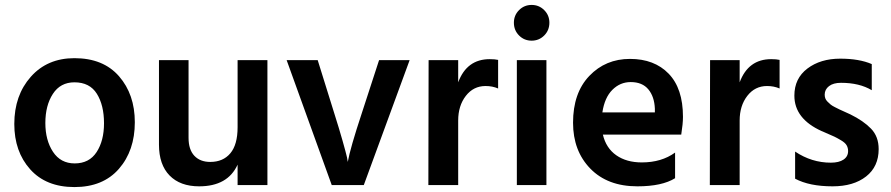

<svg xmlns="http://www.w3.org/2000/svg" viewBox="-20 -751 3616 779"><path d="M527 -255Q527 -140 462.5 -66Q398 8 282 8Q167 8 102.5 -64Q38 -136 38 -248Q38 -364 105 -439.5Q172 -515 282 -515Q399 -515 463 -441.5Q527 -368 527 -255ZM164 -252Q164 -182 195 -135Q226 -88 283 -88Q342 -88 372 -134Q402 -180 402 -251Q402 -324 373 -370.5Q344 -417 282 -417Q225 -417 194.5 -370Q164 -323 164 -252Z M1065 0H944V-83Q904 5 788 5Q711 5 668 -39Q625 -83 625 -164V-507H745V-192Q745 -144 768.5 -119Q792 -94 833 -94Q885 -94 914.5 -129Q944 -164 944 -235V-507H1065Z M1456 0H1326L1143 -507H1269L1336 -292Q1356 -229 1370 -179.5Q1384 -130 1388 -112L1391 -94Q1401 -150 1448 -292L1518 -507H1642Z M1839 0H1718L1719 -507H1839V-417Q1874 -511 1967 -511Q1988 -511 2001 -508V-392Q1978 -402 1950 -402Q1901 -402 1870 -362Q1839 -322 1839 -262Z M2197 0H2077V-507H2197ZM2209 -659Q2209 -628 2188 -607Q2167 -586 2137 -586Q2107 -586 2086 -607Q2065 -628 2065 -659Q2065 -689 2086 -710Q2107 -731 2137 -731Q2167 -731 2188 -710Q2209 -689 2209 -659Z M2719 -28Q2666 5 2566 5Q2445 5 2375 -67Q2305 -139 2305 -253Q2305 -374 2371 -443Q2437 -512 2536 -512Q2635 -512 2693 -452Q2751 -392 2751 -277Q2751 -249 2744 -205H2426Q2439 -150 2480.5 -121Q2522 -92 2584 -92Q2664 -92 2719 -132ZM2539 -418Q2496 -418 2464.5 -386.5Q2433 -355 2424 -295H2637V-310Q2635 -359 2610.5 -388.5Q2586 -418 2539 -418Z M2981 0H2860L2861 -507H2981V-417Q3016 -511 3109 -511Q3130 -511 3143 -508V-392Q3120 -402 3092 -402Q3043 -402 3012 -362Q2981 -322 2981 -262Z M3545 -146Q3545 -75 3494 -35Q3443 5 3358 5Q3264 5 3206 -26V-136Q3273 -91 3351 -91Q3384 -91 3402.5 -103.5Q3421 -116 3421 -138Q3421 -151 3415 -161.5Q3409 -172 3392 -182Q3375 -192 3365.5 -196.5Q3356 -201 3328 -213Q3325 -214 3323.5 -215Q3322 -216 3319 -217Q3316 -218 3314 -219Q3203 -269 3203 -363Q3203 -433 3256 -473Q3309 -513 3389 -513Q3466 -513 3517 -491V-385Q3467 -415 3392 -415Q3361 -415 3343.5 -401.5Q3326 -388 3326 -367Q3326 -359 3328.5 -352Q3331 -345 3337.5 -338.5Q3344 -332 3350 -327Q3356 -322 3367 -316.5Q3378 -311 3386 -307Q3394 -303 3408 -297Q3422 -291 3430 -287Q3483 -261 3514 -229Q3545 -197 3545 -146Z"/></svg>

Font: Hind Vadodara SemiBold
Style: Regular
Weight: 600
Designer: Hitesh Malaviya
Foundry: Indian Type Foundry
Version: Version 1.001;PS 1.0;hotconv 1.0.86;makeotf.lib2.5.63406; tt